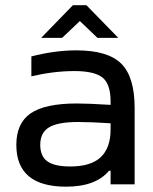

<svg xmlns="http://www.w3.org/2000/svg" viewBox="-20 -700 580 729"><path d="M270 -508.8Q389.2 -508.8 440.2 -458.5Q491.2 -408.2 491.2 -290V0H399.9V-51.8H394Q343.8 8.8 231 8.8Q42 8.8 42 -149.9Q42 -231.9 96.2 -269.5Q150.4 -307.1 272 -307.1Q315.9 -307.1 399.9 -301.8V-314.9Q399.9 -380.4 369.4 -405.3Q338.9 -430.2 262.2 -430.2Q184.6 -430.2 99.1 -410.2V-485.8Q188.5 -508.8 270 -508.8ZM132.8 -149.9Q132.8 -106.9 159.9 -87.4Q187 -67.9 247.1 -67.9Q324.7 -67.9 362.3 -103Q399.9 -138.2 399.9 -209V-231.9Q325.2 -236.8 276.9 -236.8Q199.7 -236.8 166.3 -216.6Q132.8 -196.3 132.8 -149.9ZM136.2 -556.2 256.8 -680.2H308.1L429.2 -556.2H350.1L283.2 -620.1L215.8 -556.2Z"/></svg>

Font: LT Wave Text
Style: Regular
Weight: 400
Designer: Daniel Lyons
Version: Version 2.5 (Glyphs App)